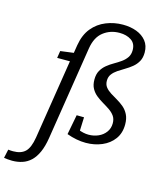

<svg xmlns="http://www.w3.org/2000/svg" viewBox="-249 -878 1013 1219"><g transform="rotate(15 257.5 -268.5)"><path d="M-52 239.7Q-68 239.7 -81 238.2Q-94.1 236.7 -105.4 235L-93 178.1Q-84.3 179.1 -76.3 179.6Q-68.3 180.1 -61 180.1Q-9.1 180.1 18.6 153.5Q46.3 126.8 57.6 57.6L141.9 -476.2L152.6 -465.1H56.2L63.6 -512L161 -524.7L148.3 -511.7L158.6 -576Q170.3 -646.3 206.6 -690.5Q243 -734.7 295.7 -755.9Q348.4 -777.1 405.8 -777.1Q456.1 -777.1 496.2 -761.9Q536.2 -746.7 560.2 -716.7Q584.2 -686.6 584.2 -641.6Q584.2 -607 570.8 -583Q557.3 -559 536.3 -541.8Q515.3 -524.6 491.3 -510.6Q467.3 -496.6 446.4 -482.4Q425.4 -468.3 411.9 -450.4Q398.4 -432.6 398.4 -407Q398.4 -382 411.7 -365Q425.1 -348.1 446.2 -334.7Q467.4 -321.4 490.5 -308.1Q513.7 -294.7 534.9 -277.1Q556 -259.4 569.3 -233.1Q582.7 -206.7 582.7 -168.1Q582.7 -111.4 553.7 -71.8Q524.7 -32.3 476.3 -11.7Q427.9 9 370.2 9Q340.2 9 308.7 3Q277.1 -3 245.1 -14.7L270.1 -145.4L318.6 -144.8L314.7 -44.8L304 -60.9Q321.9 -53.2 339.6 -49.4Q357.3 -45.5 374.2 -45.5Q408.9 -45.5 438.5 -58.7Q468.1 -71.8 486.4 -96.8Q504.7 -121.7 504.7 -155Q504.7 -183.3 491.4 -202.3Q478 -221.3 456.9 -235.7Q435.7 -250.2 412.4 -263.7Q389.1 -277.2 367.9 -294.1Q346.7 -310.9 333.4 -334.8Q320.1 -358.6 320.1 -393.9Q320.1 -429.3 333.6 -452.9Q347.1 -476.6 368.2 -493.8Q389.4 -511 413.3 -524.6Q437.3 -538.3 458.5 -553.3Q479.6 -568.3 493.1 -588.1Q506.6 -608 506.6 -636.6Q506.6 -679.9 475.8 -700.5Q445 -721.2 398.4 -721.2Q337.8 -721.2 292.5 -686Q247.2 -650.9 235.2 -575.3L138.3 39.8Q129.3 96.2 112.1 134.6Q94.9 173 70.5 196.2Q46.1 219.3 15.1 229.5Q-16 239.7 -52 239.7Z"/></g></svg>

Font: Bitter Thin
Style: Italic
Weight: 100
Italic angle: -9°
Designer: Sol Matas, and Bitter project Authors
Foundry: Sol Matas
Version: Version 2.002